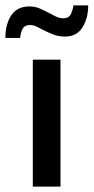

<svg xmlns="http://www.w3.org/2000/svg" viewBox="-45 -694 348 714"><path d="M77 0V-472H180V0ZM-25 -553Q-25 -604 -3 -637Q19 -670 64 -670Q85 -670 101.5 -663Q118 -656 133 -648Q148 -640 162 -633Q176 -626 191 -626Q211 -626 218.5 -641.5Q226 -657 228 -674H283Q283 -626 261.5 -592Q240 -558 197 -558Q175 -558 156.5 -564.5Q138 -571 122 -579.5Q106 -588 92.5 -594.5Q79 -601 67 -601Q47 -601 39.5 -587.5Q32 -574 30 -553Z"/></svg>

Font: Mukta Medium
Style: Regular
Weight: 500
Designer: Girish Dalvi and Yashodeep Gholap
Foundry: Ek Type
Version: Version 2.538;PS 1.002;hotconv 16.6.51;makeotf.lib2.5.65220;